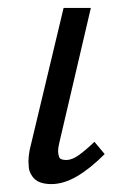

<svg xmlns="http://www.w3.org/2000/svg" viewBox="-20 -461 316 486"><path d="M110 5Q94 5 81.5 0.5Q69 -4 61.5 -15Q54 -26 53 -36.5Q52 -47 52 -52Q52 -65 55 -81L141 -441H210L130 -99Q127 -87 127 -78Q127 -72 129.5 -64Q132 -56 148 -56Q162 -56 179 -68Q196 -80 219 -102L245 -71Q208 -34 174.5 -14.5Q141 5 110 5Z"/></svg>

Font: Isabella Sans
Style: Italic
Weight: 400
Italic angle: -12°
Designer: Christian Thalmann (Catharsis Fonts), Cristiano Sobral
Foundry: The Isabella Sans Project Authors
Version: Version 2.026; ttfautohint (v1.8.4.7-5d5b-dirty)